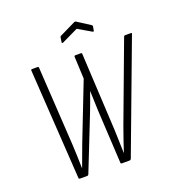

<svg xmlns="http://www.w3.org/2000/svg" viewBox="-145 -937 972 1054"><g transform="rotate(-20 341.0 -409.5)"><path d="M143 0Q135 0 135 -6L94 -649Q94 -655 100 -655H133Q138 -655 139 -649L167 -191Q169 -157 170 -120.5Q171 -84 172 -51H173Q185 -83 196.5 -114.5Q208 -146 220 -178L349 -509L343 -638Q343 -645 350 -645H381Q388 -645 388 -639L412 -182Q413 -149 414 -116.5Q415 -84 416 -51H417Q428 -85 440 -120Q452 -155 465 -191L636 -649Q638 -655 643 -655H678Q681 -655 682 -654Q683 -653 682 -649L441 -6Q438 0 432 0H387Q380 0 380 -6L363 -316Q362 -344 361 -373Q360 -402 359 -431H358Q348 -403 337.5 -373.5Q327 -344 316 -317L193 -6Q190 0 185 0ZM310 -733Q308 -732 305 -732.5Q302 -733 303 -737L307 -764Q308 -768 309 -770Q310 -772 314 -773L406 -818Q411 -820 415 -818L490 -770Q496 -766 495 -760L491 -739Q490 -730 483 -734L406 -779Z"/></g></svg>

Font: Sofia Sans Condensed Light
Style: Italic
Weight: 300
Italic angle: -9°
Version: Version 4.100